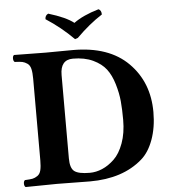

<svg xmlns="http://www.w3.org/2000/svg" viewBox="-57 -886 847 940"><g transform="rotate(-5 367.0 -416.0)"><path d="M199.2 -808.1Q199.2 -827.1 214.8 -834Q300.8 -808.1 338.9 -777.8Q383.8 -811 461.9 -834Q476.1 -828.1 476.1 -807.1Q412.1 -766.1 349.1 -703.1L335 -698.2Q273.4 -760.3 199.2 -808.1ZM253.9 -119.1Q253.9 -71.3 274.4 -55.7Q294.9 -40 350.1 -40Q380.9 -40 411.4 -53Q441.9 -65.9 470.5 -93Q499 -120.1 517.1 -169.7Q535.2 -219.2 535.2 -284.2Q535.2 -335.9 531.5 -376Q527.8 -416 514.4 -460.9Q501 -505.9 478.5 -535.4Q456.1 -564.9 414.6 -584.5Q373 -604 315.9 -604Q253.9 -604 253.9 -528.8ZM185.1 0 30.8 2Q23.9 -2.9 23.9 -15.4Q23.9 -27.8 30.8 -32.2Q55.7 -33.2 67.9 -35.6Q80.1 -38.1 92.5 -46.6Q105 -55.2 109.4 -73.5Q113.8 -91.8 113.8 -122.1V-522.9Q113.8 -552.7 109.4 -571.3Q105 -589.8 92.5 -598.4Q80.1 -606.9 68.1 -609.4Q56.2 -611.8 30.8 -612.8Q23.9 -617.7 23.9 -630.4Q23.9 -643.1 30.8 -647Q144.5 -645 185.1 -645Q203.1 -645 247.6 -645.5Q292 -646 319.8 -646Q496.6 -646 591.3 -551Q686 -456.1 686 -309.1Q686 -233.9 664.1 -173.8Q642.1 -113.8 605 -82Q508.8 2 347.2 2Q327.1 2 266.1 1Q205.1 0 185.1 0Z"/></g></svg>

Font: Linux Libertine
Style: Bold
Weight: 700
Designer: Philipp H. Poll
Foundry: Philipp H. Poll
Version: Version 5.0.3